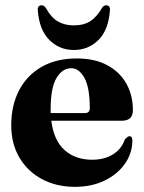

<svg xmlns="http://www.w3.org/2000/svg" viewBox="-20 -695 546 726"><path d="M482.5 -278.5Q482.5 -238.5 441 -238.5H174Q183.5 -163.5 224.5 -127.2Q265.5 -91 328.5 -91Q374 -91 406.5 -110.8Q439 -130.5 452 -167.5Q463 -180 469.5 -180Q481 -180 480.5 -161.5Q479.5 -113.5 451.2 -74.2Q423 -35 374.5 -11.8Q326 11.5 263.5 11.5Q193.5 11.5 139 -17.5Q84.5 -46.5 53.5 -99Q22.5 -151.5 22.5 -221Q22.5 -297 52.5 -354Q82.5 -411 138 -442.5Q193.5 -474 270.5 -474Q337.5 -474 385 -448.8Q432.5 -423.5 457.5 -379.2Q482.5 -335 482.5 -278.5ZM171.5 -283.5Q171.5 -275.5 171.5 -267.5H301Q319.5 -267.5 319.5 -285.5Q319.5 -364 299.2 -400.5Q279 -437 249.5 -437Q215.5 -437 193.5 -399.8Q171.5 -362.5 171.5 -283.5ZM259 -599Q297 -599 321.8 -615.2Q346.5 -631.5 365 -664Q372 -675 381 -675Q398 -675 395.5 -654.5Q390 -581 352 -543.5Q314 -506 259 -506Q205 -506 167 -543.5Q129 -581 123 -654.5Q121 -675 137.5 -675Q147 -675 154 -664Q173 -629 198.8 -614Q224.5 -599 259 -599Z"/></svg>

Font: Fraunces 72pt
Style: Bold
Weight: 700
Version: Version 1.000;[b76b70a41]